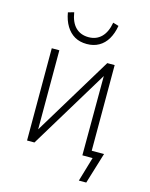

<svg xmlns="http://www.w3.org/2000/svg" viewBox="-122 -772 765 979"><g transform="rotate(15 260.5 -282.5)"><path d="M391 129 429 0H377V-35H480L430 129ZM83 0V-487H123V-40H105L376 -487H415V0H375L376 -447H393L122 0ZM249 -554Q212 -554 185 -569.5Q158 -585 140 -614.5Q122 -644 115 -685L146 -694Q154 -642 180.5 -616Q207 -590 249 -590Q290 -590 316.5 -616.5Q343 -643 352 -694L382 -685Q375 -644 357.5 -614.5Q340 -585 312.5 -569.5Q285 -554 249 -554Z"/></g></svg>

Font: Nunito Sans 10pt Condensed ExtraLight
Style: Regular
Weight: 250
Width: 3
Designer: Vernon Adams
Foundry: Vernon Adams
Version: Version 3.101;gftools[0.9.27]